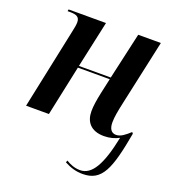

<svg xmlns="http://www.w3.org/2000/svg" viewBox="-138 -643 889 980"><g transform="rotate(20 306.5 -153.5)"><path d="M421 229C526 229 556 148 592 -52L586 -59C561 -36 538 -17 513 -17C486 -17 474 -38 474 -71C474 -101 481 -136 491 -182L568 -536H445L388 -283H215L270 -536H67L65 -526H78C115 -526 131 -517 131 -489C131 -478 128 -458 123 -437L31 0H155L213 -273H386L368 -191C359 -149 354 -115 354 -88C354 -33 383 10 457 10C489 10 515 2 538 -10C507 143 466 215 402 215C372 215 348 205 325 191L321 202C353 219 383 229 421 229Z"/></g></svg>

Font: Noto Serif Display SemiCondensed SemiBold
Style: Italic
Weight: 600
Width: 4
Italic angle: -12°
Designer: Monotype Design Team
Foundry: Monotype Imaging Inc.
Version: Version 2.009